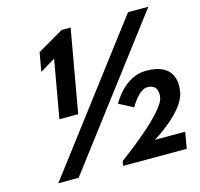

<svg xmlns="http://www.w3.org/2000/svg" viewBox="-116 -950 1120 1076"><g transform="rotate(-15 444.0 -412.5)"><path d="M712.9 -391C776.9 -391 770.7 -333 767.7 -316C752.2 -228 472.8 -27 472.8 -27L468 0H837L853.8 -95H677.8C677.8 -95 864.1 -205 883.7 -316C894.1 -375 892 -482 729 -482C601 -482 530.7 -344 530.7 -344L613.1 -301C613.1 -301 661.9 -391 712.9 -391ZM835.5 -825H717.5L92 0H210ZM161.7 -628 249.9 -680 190.8 -345H299.8L384.5 -825H332.5L181 -737Z"/></g></svg>

Font: Hussar Wysoki
Style: Obl
Weight: 700
Foundry: Cannot Into Space Fonts
Version: Version 0.92